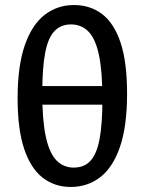

<svg xmlns="http://www.w3.org/2000/svg" viewBox="-20 -731 575 763"><path d="M261 12Q197 12 149.5 -25Q102 -62 76 -139.5Q50 -217 50 -341Q50 -469 78.5 -551Q107 -633 157.5 -672Q208 -711 274 -711Q339 -711 386.5 -674.5Q434 -638 459.5 -560.5Q485 -483 485 -359Q485 -230 457 -148Q429 -66 378.5 -27Q328 12 261 12ZM273 -65Q315 -65 340 -92.5Q365 -120 376 -180Q387 -240 387 -338Q387 -446 373.5 -511Q360 -576 332 -605Q304 -634 262 -634Q222 -634 196.5 -607.5Q171 -581 159.5 -521Q148 -461 148 -361Q148 -253 162 -188Q176 -123 204 -94Q232 -65 273 -65ZM109 -315V-389H412V-315Z"/></svg>

Font: Ysabeau Office SemiBold
Style: Regular
Weight: 600
Designer: Christian Thalmann (Catharsis Fonts)
Version: Version 2.001;gftools[0.9.30]; featfreeze: tnum,lnum,ss02